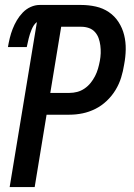

<svg xmlns="http://www.w3.org/2000/svg" viewBox="-20 -755 540 775"><path d="M19 0 129 -666Q121 -660 116 -652Q111 -644 107.5 -635.5Q104 -627 101 -618Q98 -609 96 -600.5Q94 -592 92 -583Q90 -574 88 -565H12Q15 -583 19.5 -601.5Q24 -620 31 -638Q38 -656 48 -673Q58 -690 72 -704.5Q86 -719 104 -727Q122 -735 140 -735H307Q338 -735 367 -728.5Q396 -722 419.5 -706Q443 -690 458.5 -666Q474 -642 481 -614Q488 -586 487.5 -555.5Q487 -525 481 -494Q477 -468 469 -442Q461 -416 446.5 -392Q432 -368 411 -348Q390 -328 365 -315.5Q340 -303 313.5 -297.5Q287 -292 260 -292H168L120 0ZM183 -380H261Q276 -380 291.5 -384Q307 -388 321 -397.5Q335 -407 345.5 -420Q356 -433 363.5 -447.5Q371 -462 375.5 -477.5Q380 -493 383 -509Q386 -525 386.5 -540.5Q387 -556 385 -571.5Q383 -587 378 -601Q373 -615 363 -626Q353 -637 338.5 -642Q324 -647 308 -647H227Z"/></svg>

Font: Iosevka Term Curly Semibold
Style: Italic
Weight: 600
Italic angle: -9°
Designer: Belleve Invis
Foundry: Belleve Invis
Version: Version 32.3.0